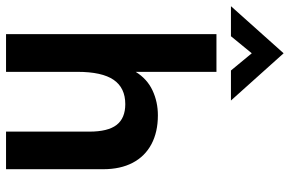

<svg xmlns="http://www.w3.org/2000/svg" viewBox="-214 -778 960 636"><g transform="rotate(90 266.0 -460.0)"><path d="M61 -697H186V-429.5Q209.5 -467.5 247.5 -485.2Q285.5 -503 330 -503Q385.5 -503 425.8 -481.5Q466 -460 487.2 -419.5Q508.5 -379 508.5 -322V0H384V-276Q384 -337.5 361.8 -366.2Q339.5 -395 293 -395Q239 -395 212.5 -356.5Q186 -318 186 -236.5V0H61ZM124.5 -919.5 281 -745H181.5L124.5 -814L68 -745H-31.5Z"/></g></svg>

Font: HK Grotesk
Style: Bold
Weight: 700
Designer: Alfredo Marco Pradil
Foundry: Hanken Design Co.
Version: Version 3.001